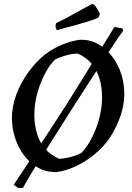

<svg xmlns="http://www.w3.org/2000/svg" viewBox="-20 -855 665 967"><path d="M72 92 49 76Q101 -3 140.5 -62.5Q180 -122 210.5 -168Q241 -214 266 -253Q291 -292 315 -329Q346 -378 379 -431.5Q412 -485 455 -554Q498 -623 556 -719L597 -712L600 -700Q578 -670 538 -609Q498 -548 448 -470Q398 -392 344 -309Q304 -246 265.5 -184.5Q227 -123 192.5 -69.5Q158 -16 133 26Q108 68 95 92ZM261 12Q211 12 170 -11.5Q129 -35 100 -74Q71 -113 55.5 -161.5Q40 -210 40 -261Q40 -318 61.5 -377Q83 -436 121.5 -489.5Q160 -543 208 -582Q235 -602 264.5 -617Q294 -632 325.5 -642Q357 -652 387 -655Q437 -655 477 -631.5Q517 -608 546.5 -568.5Q576 -529 591 -481Q606 -433 606 -382Q606 -343 596 -303Q586 -263 568.5 -225.5Q551 -188 529 -155Q498 -112 454 -76Q410 -40 360.5 -17Q311 6 261 12ZM278 -55Q299 -56 320 -60.5Q341 -65 359.5 -71.5Q378 -78 390 -85Q414 -110 433 -143.5Q452 -177 466 -214.5Q480 -252 487 -291Q494 -330 494 -366Q494 -413 482 -455.5Q470 -498 443.5 -531.5Q417 -565 373 -585Q342 -585 309 -575Q276 -565 257 -555Q233 -531 214 -497.5Q195 -464 181 -426.5Q167 -389 160 -350.5Q153 -312 153 -276Q153 -228 165.5 -184.5Q178 -141 205.5 -108Q233 -75 278 -55ZM266 -703Q263 -708 261 -714.5Q259 -721 260 -726L262 -738L310 -762L439 -833L450 -835Q454 -833 459.5 -825.5Q465 -818 471.5 -807.5Q478 -797 483 -785L477 -768Q474 -765 460 -759.5Q446 -754 420.5 -746Q395 -738 356.5 -727.5Q318 -717 266 -703Z"/></svg>

Font: Labrada Medium
Style: Italic
Weight: 500
Italic angle: -7°
Designer: Mercedes Jáuregui
Foundry: Omnibus-Type Team
Version: Version 1.000